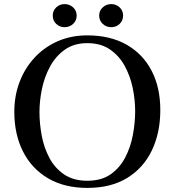

<svg xmlns="http://www.w3.org/2000/svg" viewBox="-20 -915 860 939"><path d="M641 -372Q641 -427 629 -485Q617 -543 590 -592.5Q563 -642 518 -673Q473 -704 407 -704Q342 -704 297 -672Q252 -640 224.5 -589Q197 -538 185 -479.5Q173 -421 173 -367Q173 -311 184 -252Q195 -193 221.5 -143Q248 -93 293.5 -62Q339 -31 407 -31Q476 -31 521 -62.5Q566 -94 592.5 -145Q619 -196 630 -256Q641 -316 641 -372ZM764 -377Q764 -266 723 -180Q682 -94 602.5 -45Q523 4 407 4Q295 4 215 -43Q135 -90 92.5 -174Q50 -258 50 -368Q50 -446 75.5 -513.5Q101 -581 148.5 -632.5Q196 -684 261.5 -713Q327 -742 407 -742Q519 -742 599 -696.5Q679 -651 721.5 -569Q764 -487 764 -377ZM355 -839Q355 -814 337.5 -798Q320 -782 296 -782Q272 -782 255 -798Q238 -814 238 -839Q238 -863 255 -879Q272 -895 296 -895Q320 -895 337.5 -879Q355 -863 355 -839ZM582 -839Q582 -814 565 -798Q548 -782 524 -782Q500 -782 482.5 -798Q465 -814 465 -839Q465 -863 482.5 -879Q500 -895 524 -895Q548 -895 565 -879Q582 -863 582 -839Z"/></svg>

Font: Kaisei Decol Medium
Style: Regular
Weight: 500
Designer: Font-Kai, 金井和夫
Foundry: KAZUO KANAI
Version: Version 5.003